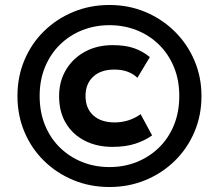

<svg xmlns="http://www.w3.org/2000/svg" viewBox="-20 -726 878 770"><path d="M419 24Q341 24 274 -3.8Q207 -31.5 156.5 -81Q106 -130.5 78 -197Q50 -263.5 50 -341Q50 -418.5 78 -485Q106 -551.5 156.5 -601Q207 -650.5 274 -678.2Q341 -706 419 -706Q496.5 -706 563.5 -677.8Q630.5 -649.5 681 -599.5Q731.5 -549.5 759.8 -483.2Q788 -417 788 -341Q788 -263.5 759.8 -197Q731.5 -130.5 681 -81Q630.5 -31.5 563.5 -3.8Q496.5 24 419 24ZM419 -56Q477.5 -56 528.2 -76.2Q579 -96.5 617.5 -134Q656 -171.5 677.5 -224Q699 -276.5 699 -341Q699 -405.5 677.2 -457.8Q655.5 -510 617 -547.5Q578.5 -585 527.8 -605Q477 -625 419 -625Q361 -625 310.2 -605Q259.5 -585 221 -547.5Q182.5 -510 160.8 -457.8Q139 -405.5 139 -341Q139 -276.5 160.5 -224Q182 -171.5 220.5 -134Q259 -96.5 309.8 -76.2Q360.5 -56 419 -56ZM431 -137Q368 -137 319.8 -161.8Q271.5 -186.5 244.2 -232Q217 -277.5 217 -340Q217 -400 244.8 -446.2Q272.5 -492.5 321 -518.8Q369.5 -545 432 -545Q482.5 -545 517.5 -532.8Q552.5 -520.5 581 -497L531 -414Q514.5 -430 491.5 -438.5Q468.5 -447 439 -447Q384.5 -447 353.8 -418.5Q323 -390 323 -341Q323 -291.5 354.2 -263.2Q385.5 -235 440 -235Q467 -235 493.5 -243Q520 -251 544 -268L590 -183Q562.5 -163 523.5 -150Q484.5 -137 431 -137Z"/></svg>

Font: Geologica Cursive Black
Style: Regular
Weight: 900
Designer: Sindre Bremnes, Frode Helland
Foundry: Monokrom Skriftforlag AS
Version: Version 1.010;gftools[0.9.28]